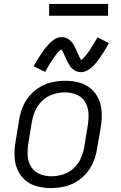

<svg xmlns="http://www.w3.org/2000/svg" viewBox="-20 -949 616 977"><path d="M239 8Q272 8 305 1Q338 -6 368.5 -24Q399 -42 421.5 -69.5Q444 -97 456.5 -128.5Q469 -160 474 -193L493 -303Q499 -339 497.5 -375.5Q496 -412 482.5 -443.5Q469 -475 443 -497.5Q417 -520 382.5 -529Q348 -538 312 -538Q280 -538 246.5 -531Q213 -524 183 -506Q153 -488 130 -461Q107 -434 94.5 -402Q82 -370 77 -337L59 -227Q53 -191 54 -155Q55 -119 68.5 -87Q82 -55 108 -32.5Q134 -10 168.5 -1Q203 8 239 8ZM241 -52Q210 -52 182 -63.5Q154 -75 138.5 -100Q123 -125 121 -156Q119 -187 124 -218L142 -328Q147 -357 159.5 -386Q172 -415 196.5 -437.5Q221 -460 251 -469.5Q281 -479 311 -479Q341 -479 369.5 -467.5Q398 -456 413 -430.5Q428 -405 430 -374.5Q432 -344 427 -313L409 -203Q404 -173 391.5 -144Q379 -115 354.5 -92.5Q330 -70 300 -61Q270 -52 241 -52ZM392 -582Q408 -582 424 -590.5Q440 -599 453 -612Q466 -625 474 -635.5Q482 -646 492 -660.5Q502 -675 512.5 -692Q523 -709 534 -730L476 -759Q472 -751 468 -744.5Q464 -738 460 -731.5Q456 -725 452.5 -719Q449 -713 445.5 -708Q442 -703 439 -698Q436 -693 433 -688.5Q430 -684 427 -680Q424 -676 421.5 -672.5Q419 -669 416.5 -666.5Q414 -664 409.5 -658.5Q405 -653 401.5 -650Q398 -647 393 -643Q388 -651 384 -659Q380 -667 375.5 -678Q371 -689 367 -697.5Q363 -706 358 -715.5Q353 -725 347 -732.5Q341 -740 333 -746.5Q325 -753 315 -756.5Q305 -760 294 -760Q277 -760 261.5 -751.5Q246 -743 233 -729.5Q220 -716 211.5 -705.5Q203 -695 193.5 -681Q184 -667 173.5 -650Q163 -633 151 -612L210 -583Q214 -591 218 -597.5Q222 -604 225.5 -610.5Q229 -617 232.5 -622.5Q236 -628 239.5 -633.5Q243 -639 246.5 -644Q250 -649 253 -653.5Q256 -658 258.5 -661.5Q261 -665 264 -669Q267 -673 269 -675.5Q271 -678 276 -683.5Q281 -689 284 -692Q287 -695 292 -698Q297 -692 301 -683.5Q305 -675 310 -664Q315 -653 318.5 -644.5Q322 -636 327.5 -626.5Q333 -617 338.5 -609.5Q344 -602 352.5 -595.5Q361 -589 371 -585.5Q381 -582 392 -582ZM230 -869H530V-929H230Z"/></svg>

Font: Iosevka Sparkle Light Oblique
Style: Regular
Weight: 300
Italic angle: -9°
Designer: Belleve Invis
Foundry: Belleve Invis
Version: Version 4.5.0; ttfautohint (v1.8.3)